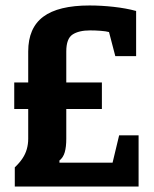

<svg xmlns="http://www.w3.org/2000/svg" viewBox="-20 -681 561 701"><path d="M34 0V-70Q51 -86 62 -102.5Q73 -119 78 -137Q83 -155 83 -174V-283H32V-380H83V-493Q83 -579 138 -620Q193 -661 307 -661Q350 -661 395 -656Q440 -651 477 -641V-476H401L378 -564Q367 -567 347.5 -568.5Q328 -570 309 -570Q268 -570 245 -555Q222 -540 222 -493V-380H352V-283H222V-174Q222 -145 216.5 -125.5Q211 -106 197 -95V-87H391L415 -187H486V0Z"/></svg>

Font: Faustina ExtraBold
Style: Regular
Weight: 800
Designer: Alfonso Garcia
Foundry: http://www.omnibus-type.com
Version: Version 1.200